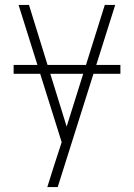

<svg xmlns="http://www.w3.org/2000/svg" viewBox="-20 -540 540 775"><path d="M171 215Q178 193 185 170.5Q192 148 199 126L229 34L55 -520H97L249 -29L403 -520H445L213 215ZM466 -242H35V-278H466Z"/></svg>

Font: Iosevka Extralight
Style: Regular
Weight: 200
Monospace: yes
Designer: Belleve Invis
Foundry: Belleve Invis
Version: Version 32.0.1; ttfautohint (v1.8.4)